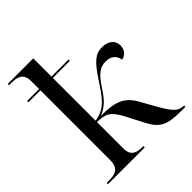

<svg xmlns="http://www.w3.org/2000/svg" viewBox="-207 -894 1029 1029"><g transform="rotate(-45 307.5 -380.0)"><path d="M18 0H297V-10H294C250 -10 212 -18 212 -77V-277C276 -276 302 -265 341 -190L390 -95C430 -17 468 0 570 0H605V-10H602C557 -10 535 -42 490 -122L452 -190C411 -264 364 -286 251 -286C311 -312 331 -344 366 -396C406 -456 435 -474 474 -474C521 -474 539 -448 544 -418C569 -423 592 -444 592 -478C592 -517 562 -542 514 -542C464 -542 433 -515 376 -428C349 -387 328 -355 304 -332C277 -306 247 -292 212 -288V-612H341V-622H212V-760H18V-750H36C80 -750 118 -741 118 -682V-622H27V-612H118V-82C118 -19 81 -10 36 -10H18Z"/></g></svg>

Font: Noto Serif Display
Style: Regular
Weight: 400
Designer: Monotype Design Team
Foundry: Monotype Imaging Inc.
Version: Version 2.009